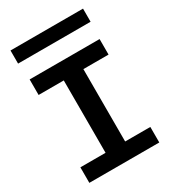

<svg xmlns="http://www.w3.org/2000/svg" viewBox="-211 -994 985 1103"><g transform="rotate(-30 281.5 -442.5)"><path d="M217 -61V-626H347V-61ZM50 0V-103H514V0ZM50 -583V-686H514V-583ZM519 -885V-798H38V-885Z"/></g></svg>

Font: BioRhyme SemiExpanded SemiBold
Style: Regular
Weight: 600
Width: 6
Designer: Aoife Mooney
Foundry: Aoife Mooney Type
Version: Version 1.600;gftools[0.9.33]